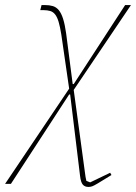

<svg xmlns="http://www.w3.org/2000/svg" viewBox="-87 -526 537 758"><path d="M186 -176 155 -390Q150 -421 144.5 -439.5Q139 -458 131 -468.5Q123 -479 111.5 -482.5Q100 -486 84 -486H72L77 -506H91Q108 -506 121.5 -502Q135 -498 145 -486Q155 -474 162 -452Q169 -430 174 -395L200 -194H204L407 -506H430L204 -171L249 160Q250 171 254 188L269 194L348 156L353 165L299 198Q284 207 277 209.5Q270 212 262 212Q248 212 240 203Q232 194 229 168L190 -153H186L-44 200H-67Z"/></svg>

Font: IBM Plex Serif Thin
Style: Italic
Weight: 100
Italic angle: -14°
Designer: Mike Abbink, Paul van der Laan, Pieter van Rosmalen
Foundry: Bold Monday
Version: Version 3.001